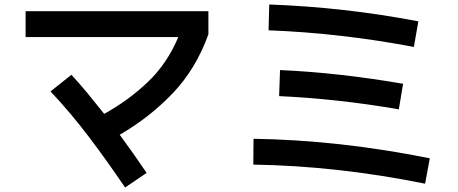

<svg xmlns="http://www.w3.org/2000/svg" viewBox="-20 -775 2040 855"><path d="M537 60Q460 -54 378.5 -162Q297 -270 205 -368L298 -442Q336 -401 372 -357Q408 -313 444 -268Q551 -327 637.5 -409Q724 -491 774 -610H94V-725H908V-622Q852 -467 748.5 -359Q645 -251 513 -175Q544 -133 574 -90.5Q604 -48 633 -5Z M1843 -680 1823 -566Q1495 -628 1176 -640L1179 -755Q1344 -749 1509.5 -730.5Q1675 -712 1843 -680ZM1775 -402 1756 -288Q1618 -312 1485 -326.5Q1352 -341 1223 -347L1227 -463Q1362 -457 1498.5 -441.5Q1635 -426 1775 -402ZM1894 -70 1873 43Q1483 -36 1108 -42L1109 -157Q1492 -151 1894 -70Z"/></svg>

Font: Murecho Medium
Style: Regular
Weight: 500
Designer: Neil Summerour
Foundry: Positype
Version: Version 1.010; ttfautohint (v1.8.3)